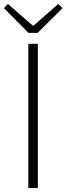

<svg xmlns="http://www.w3.org/2000/svg" viewBox="-35 -949 336 969"><path d="M108 0V-728H156V0ZM109 -783 -15 -908 5 -929 130 -820H135L259 -929L281 -908L155 -783Z"/></svg>

Font: Noto Sans SC ExtraLight
Style: Regular
Weight: 250
Designer: Ryoko NISHIZUKA 西塚涼子 (kana, bopomofo & ideographs); Paul D. Hunt (Latin, Greek & Cyrillic); Sandoll Communications 산돌커뮤니
Foundry: Adobe
Version: Version 2.004-H2;hotconv 1.0.118;makeotfexe 2.5.65603